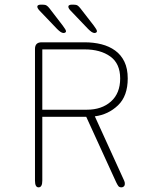

<svg xmlns="http://www.w3.org/2000/svg" viewBox="-20 -801 659 826"><path d="M162 -588.5V-329H353.5Q417.5 -329 457.2 -364.2Q497 -399.5 497 -463.5Q497 -527.5 454.5 -558Q412 -588.5 344 -588.5ZM130.5 -24V-590.5Q130.5 -619 159 -619H344Q383 -619 416.5 -610.5Q450 -602 475.5 -583.5Q501 -565 515.2 -535.5Q529.5 -506 529.5 -463.5Q529.5 -388 487.8 -348Q446 -308 388 -300.5L514 -24Q516 -20 516.5 -16.8Q517 -13.5 517 -10.5Q517 -2.5 512.5 1.2Q508 5 502.5 5Q493.5 5 489.2 -0.5Q485 -6 479.5 -17.5L351 -298.5H162V-24Q162 5 146 5Q130.5 5 130.5 -24ZM254 -659Q247.5 -659 240.8 -663.5Q234 -668 225.5 -676.5L149.5 -756Q144.5 -761.5 142.5 -765.5Q140.5 -769.5 140.5 -772.5Q140.5 -777 145 -779Q149.5 -781 155.5 -781H163.5Q174.5 -781 180.5 -777.2Q186.5 -773.5 193 -765L249.5 -691.5Q264 -672.5 264 -666.5Q264 -662.5 260.2 -660.8Q256.5 -659 254 -659ZM387 -659Q381 -659 374.2 -663.5Q367.5 -668 359 -676.5L283 -756Q274 -765.5 274 -772.5Q274 -777 278.5 -779Q283 -781 288.5 -781H296.5Q308 -781 313.8 -777.2Q319.5 -773.5 326 -765L383 -691.5Q390 -682 393.5 -676.2Q397 -670.5 397 -666.5Q397 -662.5 393.2 -660.8Q389.5 -659 387 -659Z"/></svg>

Font: Sono Monospace ExtraLight
Style: Regular
Weight: 250
Version: Version 2.112